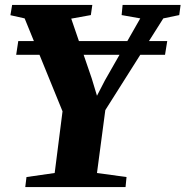

<svg xmlns="http://www.w3.org/2000/svg" viewBox="-20 -763 756 783"><path d="M83 0 88 -41 203 -57.5 235 -309 80.5 -688 22.5 -701 29.5 -743H356.5L350.5 -701.5L270.5 -687L354 -443.5L375.5 -372.5L407.5 -434.5L552 -688L476 -701.5L480 -743H716.5L711 -701.5L646 -688L409.5 -314L375.5 -57.5L496 -41L492 0ZM662 -595.5 653 -539.5H46L54.5 -595.5Z"/></svg>

Font: Merriweather 60pt Black
Style: Italic
Weight: 900
Italic angle: -7.8°
Version: Version 2.101